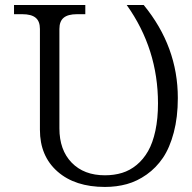

<svg xmlns="http://www.w3.org/2000/svg" viewBox="-20 -720 755 756"><path d="M393.1 -29.8Q429.7 -29.8 460.7 -39.3Q491.7 -48.8 518.1 -70.6Q544.4 -92.3 563 -124.8Q581.5 -157.2 591.8 -205.1Q602.1 -252.9 602.1 -313Q602.1 -527.3 479 -700.2H545.9Q680.2 -536.6 680.2 -334Q680.2 -258.8 664.3 -198.5Q648.4 -138.2 621.6 -98.6Q594.7 -59.1 557.4 -32.7Q520 -6.3 479.5 4.9Q439 16.1 393.1 16.1Q275.4 16.1 206.3 -44.7Q137.2 -105.5 137.2 -209V-606Q137.2 -636.2 120.4 -650.1Q103.5 -664.1 67.9 -664.1H35.2V-700.2H315.9V-664.1H283.2Q247.6 -664.1 230.7 -650.1Q213.9 -636.2 213.9 -606V-214.8Q213.9 -129.4 262.2 -79.6Q310.5 -29.8 393.1 -29.8Z"/></svg>

Font: LT Superior Serif
Style: Regular
Weight: 400
Designer: Daniel Lyons
Foundry: LyonsType
Version: Version 2.120;FEAKit 1.0